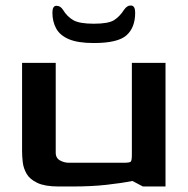

<svg xmlns="http://www.w3.org/2000/svg" viewBox="-20 -676 680 696"><path d="M192 0Q143 0 115.5 -13Q88 -26 76.5 -46Q65 -66 62.5 -88Q60 -110 60 -128V-448H182V-126Q181 -104 196.5 -95Q212 -86 230 -86H428Q450 -86 454 -90Q458 -94 458 -116V-448H580V0H498L460 -20Q420 -12 365.5 -6Q311 0 243 0ZM320 -520Q262 -520 229.5 -534Q197 -548 183.5 -573Q170 -598 170 -630Q170 -655 184.5 -655Q199 -655 208 -641Q223 -616 245.5 -603Q268 -590 320 -590Q373 -590 393.5 -603Q414 -616 430 -641Q441 -657 455.5 -656Q470 -655 470 -630Q470 -576 438.5 -548Q407 -520 320 -520Z"/></svg>

Font: Goldman
Style: Regular
Weight: 400
Designer: Jaikishan Patel
Version: Version 1.000; ttfautohint (v1.8.3)